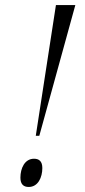

<svg xmlns="http://www.w3.org/2000/svg" viewBox="-20 -734 337 762"><path d="M122 -195H136L279 -714H202ZM94 8C131 8 148 -30 148 -67C148 -94 135 -104 115 -104C78 -104 61 -66 61 -29C61 -2 74 8 94 8Z"/></svg>

Font: Noto Serif Display Light
Style: Italic
Weight: 300
Italic angle: -12°
Designer: Monotype Design Team
Foundry: Monotype Imaging Inc.
Version: Version 2.009